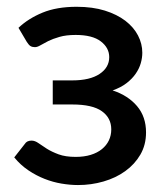

<svg xmlns="http://www.w3.org/2000/svg" viewBox="-20 -538 490 566"><path d="M34.5 -456Q63.5 -483.5 105.5 -500.8Q147.5 -518 206 -518Q253 -518 289 -506.8Q325 -495.5 349.5 -476.8Q374 -458 386.8 -433.5Q399.5 -409 399.5 -382.5Q399.5 -367.5 395 -351.8Q390.5 -336 380.2 -321Q370 -306 353.2 -293Q336.5 -280 312 -271.5Q357.5 -256.5 384 -225.2Q410.5 -194 410.5 -147.5Q410.5 -111 393.8 -82.2Q377 -53.5 349.2 -33.5Q321.5 -13.5 285.2 -3Q249 7.5 210 7.5Q186.5 7.5 161.2 3.2Q136 -1 111.2 -10.8Q86.5 -20.5 63.5 -36Q40.5 -51.5 22 -74L53 -113.5Q59 -123.5 73 -123.5Q83 -123.5 93.5 -116Q104 -108.5 118.2 -99.5Q132.5 -90.5 152.8 -83Q173 -75.5 203 -75.5Q228 -75.5 247.5 -81.5Q267 -87.5 280.5 -98.5Q294 -109.5 301 -124.2Q308 -139 308 -156.5Q308 -190.5 280.2 -210.2Q252.5 -230 193 -230H135.5V-301H193Q245 -301 273.5 -320Q302 -339 302 -369.5Q302 -397 277.2 -416Q252.5 -435 203 -435Q175 -435 155.2 -429.2Q135.5 -423.5 122 -416.8Q108.5 -410 99.2 -404.5Q90 -399 83 -399Q75.5 -399 70.2 -402Q65 -405 59 -414.5Z"/></svg>

Font: Lato SemiBold
Style: Regular
Weight: 600
Designer: Lukasz Dziedzic with Adam Twardoch and Botio Nikoltchev
Foundry: tyPoland Lukasz Dziedzic
Version: Version 2.015; 2015-08-06; http://www.latofonts.com/